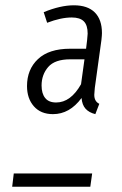

<svg xmlns="http://www.w3.org/2000/svg" viewBox="-20 -705 460 725"><path d="M82 -380Q82 -443 123.5 -482Q165 -521 245 -521H305L309 -554Q311 -572 311 -578Q311 -610 296.5 -624.5Q282 -639 251 -639Q210 -639 158 -619L145 -659Q208 -685 259 -685Q311 -685 338 -658Q365 -631 365 -580Q365 -572 363 -554L338 -373Q336 -353 336 -347Q336 -322 355 -313L340 -274Q316 -280 303 -294.5Q290 -309 288 -335Q243 -274 180 -274Q134 -274 108 -303.5Q82 -333 82 -380ZM286 -387 299 -481H245Q187 -481 162 -452Q137 -423 137 -382Q137 -352 150.5 -335Q164 -318 192 -318Q247 -318 286 -387ZM26 0 32 -50H328L321 0Z"/></svg>

Font: Fira Sans Extra Condensed Light
Style: Italic
Weight: 300
Width: 3
Italic angle: -8°
Designer: Carrois Corporate & Edenspiekermann AG
Foundry: Carrois Corporate GbR & Edenspiekermann AG
Version: Version 4.203